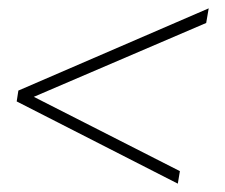

<svg xmlns="http://www.w3.org/2000/svg" viewBox="-20 -502 540 460"><path d="M406 -62 20 -259 24 -285 480 -482 474 -447 61 -270 411 -92Z"/></svg>

Font: Spectral ExtraLight
Style: Italic
Weight: 275
Italic angle: -10°
Designer: Jean-Baptiste Levee
Foundry: Production Type
Version: Version 2.001